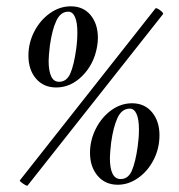

<svg xmlns="http://www.w3.org/2000/svg" viewBox="-20 -579 566 608"><path d="M66 9Q62 9 51.5 1.5Q41 -6 43 -8L472 -552Q472 -553 474 -553Q479 -553 489 -545Q499 -537 496 -534L67 9ZM265 -95Q265 -135 283.5 -171.5Q302 -208 332.5 -230Q363 -252 398 -252Q438 -252 461.5 -223.5Q485 -195 485 -151Q485 -109 466.5 -73Q448 -37 417.5 -15.5Q387 6 353 6Q313 6 289 -22.5Q265 -51 265 -95ZM416 -115Q420 -143 420 -169Q420 -201 412.5 -218Q405 -235 391 -235Q366 -235 352.5 -206.5Q339 -178 332 -128Q328 -92 328 -79Q328 -12 362 -12Q386 -12 397.5 -38.5Q409 -65 416 -115ZM70 -403Q70 -443 88.5 -479Q107 -515 138 -537Q169 -559 204 -559Q244 -559 267 -531Q290 -503 290 -459Q290 -444 287 -429Q277 -375 240.5 -338.5Q204 -302 158 -302Q118 -302 94 -330Q70 -358 70 -403ZM221 -422Q225 -450 225 -476Q225 -508 217.5 -525Q210 -542 196 -542Q172 -542 158.5 -513.5Q145 -485 138 -435Q134 -401 134 -386Q134 -355 142 -337.5Q150 -320 167 -320Q191 -320 202.5 -346Q214 -372 221 -422Z"/></svg>

Font: Cormorant Infant SemiBold
Style: Italic
Weight: 600
Italic angle: -10°
Designer: Christian Thalmann (Catharsis Fonts)
Foundry: Catharsis Fonts
Version: Version 4.000